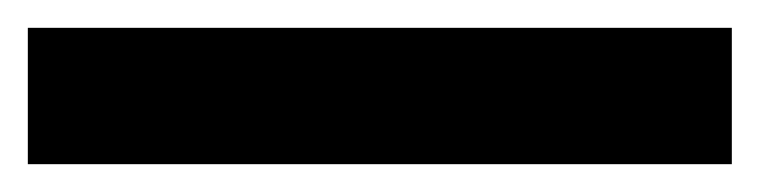

<svg xmlns="http://www.w3.org/2000/svg" viewBox="-23 -878 546 138"><path d="M503 -760H-3V-858H503Z"/></svg>

Font: Noto Sans Hebrew
Style: Bold
Weight: 700
Designer: Monotype Design Team
Foundry: Monotype Imaging Inc.
Version: Version 2.003